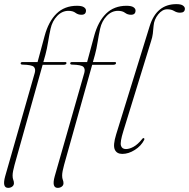

<svg xmlns="http://www.w3.org/2000/svg" viewBox="-29 -738 916 930"><path d="M71 -431Q71 -437.5 80.5 -437.5H153L187 -563.5Q206 -634 244.8 -672Q283.5 -710 344 -710Q367 -710 377.2 -703.2Q387.5 -696.5 387.5 -687Q387.5 -666.5 365.5 -666.5Q349 -666.5 336.5 -676Q324 -685.5 302.5 -685.5Q271.5 -685.5 247.8 -660.5Q224 -635.5 216 -599Q209.5 -569.5 204 -535Q198.5 -500.5 191 -473L181 -437.5H287Q293 -437.5 293 -432.5Q293 -424 277 -424H177.5L41.5 60.5Q37 77 34.5 89.8Q32 102.5 32 112.5Q32 125 35.2 132.8Q38.5 140.5 38.5 149.5Q38.5 159.5 30.2 165.8Q22 172 10.5 172Q-19.5 172 -4 116L139.5 -385.5Q144.5 -404.5 134.8 -414.2Q125 -424 80.5 -425Q71 -425 71 -431ZM311 -431Q311 -437.5 320.5 -437.5H393L427 -563.5Q446 -634 484.8 -672Q523.5 -710 584 -710Q607 -710 617.2 -703.2Q627.5 -696.5 627.5 -687Q627.5 -666.5 605.5 -666.5Q589 -666.5 576.5 -676Q564 -685.5 542.5 -685.5Q511.5 -685.5 487.8 -660.5Q464 -635.5 456 -599Q449.5 -569.5 444 -535Q438.5 -500.5 431 -473L421 -437.5H527Q533 -437.5 533 -432.5Q533 -424 517 -424H417.5L281.5 60.5Q277 77 274.5 89.8Q272 102.5 272 112.5Q272 125 275.2 132.8Q278.5 140.5 278.5 149.5Q278.5 159.5 270.2 165.8Q262 172 250.5 172Q220.5 172 236 116L379.5 -385.5Q384.5 -404.5 374.8 -414.2Q365 -424 320.5 -425Q311 -425 311 -431ZM825.5 -718Q847.5 -718 857 -711.2Q866.5 -704.5 866.5 -696Q866.5 -676.5 843 -676.5Q828 -676.5 814.5 -684.8Q801 -693 781 -693Q757 -693 737.2 -668.2Q717.5 -643.5 715 -613.5Q713.5 -592 711.2 -574.8Q709 -557.5 703 -539.5L568.5 -103Q552 -50 556.8 -33Q561.5 -16 581 -16Q598 -16 618.2 -27.2Q638.5 -38.5 659 -64Q663 -70 666.5 -69Q672 -68.5 669.5 -60.5Q654.5 -31 624 -11.8Q593.5 7.5 563.5 7.5Q536.5 7.5 527 -13.5Q517.5 -34.5 533.5 -86.5L696 -611.5Q729 -718 825.5 -718Z"/></svg>

Font: Fraunces 72pt Thin
Style: Italic
Weight: 100
Italic angle: -16°
Version: Version 1.000;[b76b70a41]